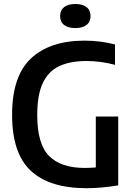

<svg xmlns="http://www.w3.org/2000/svg" viewBox="-20 -958 688 985"><path d="M424 7.5Q234.5 7.5 138.2 -81.8Q42 -171 42 -369Q42 -568 139.5 -658.8Q237 -749.5 413.5 -749.5Q495 -749.5 570 -730V-625.5Q496 -645 424 -645Q340.5 -645 284.2 -618.8Q228 -592.5 199.5 -531.8Q171 -471 171 -367.5Q171 -219 232 -157.8Q293 -96.5 413.5 -96.5Q443 -96.5 471.5 -99V-360H586.5V-7Q499.5 7.5 424 7.5ZM366.5 -814Q329.5 -814 309 -829.8Q288.5 -845.5 288.5 -875.5Q288.5 -905.5 309 -921.5Q329.5 -937.5 366.5 -937.5Q403.5 -937.5 424 -921.5Q444.5 -905.5 444.5 -875.5Q444.5 -845.5 424 -829.8Q403.5 -814 366.5 -814Z"/></svg>

Font: Encode Sans Semi Condensed SemiBold
Style: Regular
Weight: 600
Width: 4
Designer: Multiple Designers
Foundry: Impallari Type
Version: Version 3.000; ttfautohint (v1.8.3) -l 8 -r 50 -G 200 -x 14 